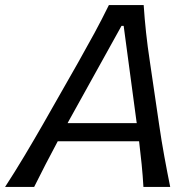

<svg xmlns="http://www.w3.org/2000/svg" viewBox="-51 -733 762 753"><path d="M-31 0Q6.5 -57.5 44.8 -121.5Q83 -185.5 116 -243L255.5 -488Q291 -551 319.8 -604Q348.5 -657 376 -713H512.5Q516 -659.5 521.8 -605.8Q527.5 -552 537.5 -486.5L573.5 -241.5Q582 -182.5 593.5 -119.5Q605 -56.5 616.5 0H511.5Q509 -43.5 504.5 -89Q500 -134.5 494.5 -179H175.5Q151.5 -134.5 128.2 -89.2Q105 -44 83 0ZM217.5 -256.5Q215.5 -253.5 214 -250H485.5Q485 -252.5 484.5 -255L434 -631.5H425.5Z"/></svg>

Font: Commissioner Flair
Style: Italic
Weight: 400
Italic angle: -12°
Designer: Kostas Bartsokas
Foundry: Kostas Bartsokas
Version: Version 1.000; ttfautohint (v1.8.3)